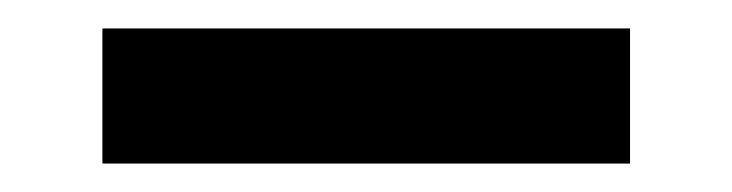

<svg xmlns="http://www.w3.org/2000/svg" viewBox="-20 100 515 135"><path d="M52 215V120H423V215Z"/></svg>

Font: Iosevka QP
Style: Bold
Weight: 700
Designer: Belleve Invis
Foundry: Belleve Invis
Version: Version 20.0.0; ttfautohint (v1.8.4)